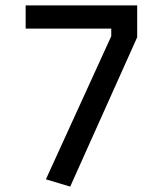

<svg xmlns="http://www.w3.org/2000/svg" viewBox="-20 -680 600 711"><path d="M150 -16 392 -546V-574H75V-660H488V-542L240 11Z"/></svg>

Font: sheba-seeBold
Style: Regular
Weight: 600
Designer: Mohamed Galeb, the designers
Foundry: Kief Type Foundry
Version: Version 2.010; ttfautohint (v1.5.33-1714) -l 8 -r 50 -G 200 